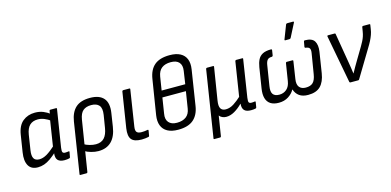

<svg xmlns="http://www.w3.org/2000/svg" viewBox="-78 -1167 3710 1822"><g transform="rotate(-15 1777.0 -256.5)"><path d="M159 11Q94 11 67.5 -35.5Q41 -82 54 -164L80 -329Q94 -418 143.5 -458Q193 -498 263 -498Q308 -498 344.5 -483Q381 -468 404 -448L397 -382Q368 -403 336.5 -416Q305 -429 273 -429Q223 -429 193.5 -401Q164 -373 154 -311L131 -163Q123 -111 137.5 -85Q152 -59 192 -59Q227 -59 265 -81Q303 -103 362 -156L353 -89Q316 -55 284 -32.5Q252 -10 221.5 0.5Q191 11 159 11ZM421 11Q375 11 354.5 -11Q334 -33 341 -83L344 -103V-128L387 -403L395 -431L403 -478Q405 -487 412 -487H468Q478 -487 476 -478L418 -112Q413 -78 419.5 -67.5Q426 -57 443 -57Q453 -57 462 -58Q471 -59 478 -60Q487 -61 485 -52L476 -4Q475 5 466 6Q456 8 446 9.5Q436 11 421 11Z M529 185Q520 185 522 176L600 -321Q614 -409 662.5 -453.5Q711 -498 804 -498Q896 -498 937.5 -450Q979 -402 964 -307L944 -177Q930 -84 882 -36.5Q834 11 754 11Q720 11 682.5 0.5Q645 -10 620 -26L628 -92Q654 -76 686.5 -67Q719 -58 747 -58Q800 -58 829.5 -90Q859 -122 869 -186L889 -308Q899 -373 874.5 -401Q850 -429 798 -429Q747 -429 717.5 -404Q688 -379 678 -318L599 176Q597 185 589 185Z M1178 11Q1106 11 1079 -21.5Q1052 -54 1063 -129L1118 -478Q1120 -487 1129 -487H1188Q1198 -487 1196 -478L1141 -125Q1135 -87 1148 -72Q1161 -57 1195 -57Q1210 -57 1225 -58.5Q1240 -60 1254 -63Q1264 -65 1262 -53L1254 -6Q1253 3 1245 4Q1232 7 1213 9Q1194 11 1178 11Z M1538 11Q1473 11 1432.5 -11.5Q1392 -34 1376 -76Q1360 -118 1369 -176L1424 -518Q1438 -607 1490 -650.5Q1542 -694 1639 -694Q1703 -694 1743.5 -672Q1784 -650 1800 -609Q1816 -568 1807 -510L1753 -165Q1740 -79 1688 -34Q1636 11 1538 11ZM1543 -56Q1598 -56 1632.5 -81.5Q1667 -107 1675 -161L1701 -324H1470L1446 -172Q1436 -117 1462 -86.5Q1488 -56 1543 -56ZM1480 -389H1712L1731 -516Q1739 -569 1713.5 -598Q1688 -627 1632 -627Q1577 -627 1543.5 -601.5Q1510 -576 1501 -521Z M1845 185Q1836 185 1838 176L1941 -478Q1943 -487 1952 -487H2011Q2021 -487 2019 -478L1968 -161Q1959 -107 1973.5 -83Q1988 -59 2023 -59Q2064 -59 2103 -84.5Q2142 -110 2175 -141L2228 -478Q2230 -487 2239 -487H2298Q2307 -487 2305 -478L2248 -112Q2243 -78 2249 -67.5Q2255 -57 2276 -57Q2283 -57 2292 -58Q2301 -59 2308 -60Q2316 -61 2314 -52L2306 -3Q2305 1 2303 3.5Q2301 6 2296 7Q2286 9 2275 10Q2264 11 2252 11Q2207 11 2187 -9.5Q2167 -30 2171 -74H2169Q2132 -36 2091 -12.5Q2050 11 2010 11Q1988 11 1970 2.5Q1952 -6 1942 -20L1911 176Q1909 185 1901 185Z M2526 11Q2476 11 2445 -9Q2414 -29 2403 -68Q2392 -107 2401 -162L2433 -364Q2440 -406 2455 -436Q2470 -466 2500.5 -482Q2531 -498 2584 -498Q2592 -498 2592 -489L2584 -438Q2582 -429 2574 -428Q2542 -428 2529 -412Q2516 -396 2511 -365L2479 -165Q2470 -111 2488 -86.5Q2506 -62 2550 -62Q2592 -62 2622 -88Q2652 -114 2660 -166L2687 -335Q2689 -345 2697 -345H2753Q2762 -345 2760 -335L2734 -165Q2726 -113 2747 -87.5Q2768 -62 2810 -62Q2857 -62 2881 -85.5Q2905 -109 2914 -165L2947 -365Q2952 -396 2943 -410.5Q2934 -425 2903 -428Q2896 -429 2896 -438L2905 -489Q2907 -498 2915 -498Q2986 -498 3009 -460Q3032 -422 3022 -357L2990 -154Q2977 -72 2935.5 -30.5Q2894 11 2814 11Q2760 11 2727.5 -12.5Q2695 -36 2682 -77H2680Q2660 -40 2620 -14.5Q2580 11 2526 11ZM2736 -546Q2732 -546 2731 -549.5Q2730 -553 2732 -557L2783 -689Q2785 -694 2789 -696Q2793 -698 2798 -698H2854Q2859 -698 2860.5 -694.5Q2862 -691 2859 -686L2792 -555Q2788 -546 2777 -546Z M3230 0Q3223 0 3221 -9L3133 -477Q3132 -487 3141 -487H3205Q3214 -487 3214 -480L3263 -188Q3268 -160 3272 -132Q3276 -104 3280 -75H3281Q3297 -104 3313.5 -133Q3330 -162 3347 -190L3415 -304Q3429 -328 3439.5 -348.5Q3450 -369 3457 -390Q3464 -411 3468 -436L3475 -478Q3477 -487 3484 -487H3546Q3556 -487 3554 -478L3548 -439Q3544 -411 3534.5 -384.5Q3525 -358 3511 -330.5Q3497 -303 3477 -271L3318 -7Q3314 0 3308 0Z"/></g></svg>

Font: Sofia Sans Semi Condensed
Style: Italic
Weight: 400
Italic angle: -9°
Designer: Botio Nikoltchev, Ani Petrova
Foundry: lettersoup
Version: Version 4.101